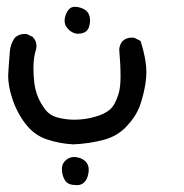

<svg xmlns="http://www.w3.org/2000/svg" viewBox="-20 -205 540 563"><path d="M176.3 262.2Q185.5 255.4 197.3 255.4Q203.6 255.4 210.9 257.3Q231.4 263.2 237.8 279.3Q240.2 285.6 240.2 292Q240.2 304.2 235.4 316.9Q232.4 324.2 227.5 329.1Q219.2 337.9 205.6 337.9Q203.1 337.9 199.7 337.4Q178.2 337.4 169.4 321.8Q161.6 308.1 161.6 290.3Q161.6 272.5 176.3 262.2ZM3.9 16.1Q3.9 9.3 5.6 -11.2Q7.3 -31.7 8.8 -53.5Q10.3 -75.2 23.4 -94.2Q35.2 -105.5 52.2 -105.5Q55.2 -105.5 59.1 -105L76.7 -96.2L77.1 -95.2Q86.9 -85 86.9 -69.8Q86.9 -64.9 86.4 -63Q78.6 -38.1 78.1 -11.7Q78.1 -7.8 78.1 -3.9Q78.1 18.6 80.8 39.3Q83.5 60.1 91.1 78.9Q98.6 97.7 113.3 116.7Q127 134.8 152.8 140.6Q175.3 146 197.8 146Q230.5 146 261.2 136.7Q285.6 129.9 301.8 116.7Q317.4 103.5 327.6 70.3Q333.5 51.8 333.5 18.1Q333.5 -15.6 329.6 -59.6Q330.6 -74.7 339.8 -85Q350.6 -94.7 366.2 -94.7Q372.6 -94.7 374.5 -93.8L392.1 -85Q401.9 -55.2 406.7 -24.9Q409.2 -9.3 409.2 6.3Q409.2 22 406.7 38.6Q401.9 70.8 390.9 102.8Q379.9 134.8 352.5 164.1Q325.2 194.3 283.2 205.3Q241.2 216.3 195.3 218.3H194.8Q155.3 216.3 118.7 204.1Q80.6 191.9 54.4 157.7Q28.3 123.5 15.1 81.1Q3.9 46.4 3.9 16.1ZM169.4 -144Q169.4 -148.4 170.9 -155.3Q174.8 -170.9 183.6 -179.2Q189.9 -185.1 200.2 -185.1Q207 -185.1 216.8 -182.1Q234.4 -176.8 240.7 -162.6Q244.1 -154.3 244.1 -144.5Q244.1 -134.8 240.7 -125Q238.8 -119.6 234.4 -114.7Q225.6 -106 206.1 -106H205.6Q189.5 -108.4 178.2 -121.6Q169.4 -131.3 169.4 -144Z"/></svg>

Font: Bakudai
Style: Medium
Weight: 500
Version: Version 1.48